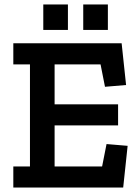

<svg xmlns="http://www.w3.org/2000/svg" viewBox="-20 -845 631 865"><path d="M175 -825H286V-710H175ZM355 -825H466V-710H355ZM40 0V-95H115V-555H40V-650H528L548 -462L453 -454L433 -555H226V-375H512V-280H226V-95H440L460 -196L555 -188L535 0Z"/></svg>

Font: Zilla Slab SemiBold
Style: Regular
Weight: 600
Designer: Typotheque.com
Foundry: Typotheque type foundry
Version: Version 1.1; 2017